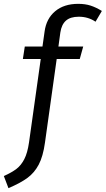

<svg xmlns="http://www.w3.org/2000/svg" viewBox="-80 -768 550 999"><path d="M234 -599 224 -526H353L335 -461H215L154 -26Q144 46 121.5 88.5Q99 131 63 157.5Q27 184 -36 211L-60 148Q-18 129 6 110.5Q30 92 46.5 60Q63 28 71 -27L132 -461H39L49 -526H141L152 -604Q161 -671 207 -709.5Q253 -748 327 -748Q363 -748 391 -739Q419 -730 450 -711L417 -655Q379 -681 330 -681Q286 -681 263 -660.5Q240 -640 234 -599Z"/></svg>

Font: Fira Sans Book
Style: Italic
Weight: 350
Italic angle: -8°
Designer: bBox Type GmbH & Carrois Corporate GbR & Edenspiekermann AG
Foundry: bBox Type GmbH & Carrois Corporate GbR & Edenspiekermann AG
Version: Version 4.301